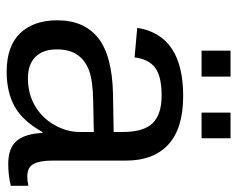

<svg xmlns="http://www.w3.org/2000/svg" viewBox="-90 -636 735 596"><g transform="rotate(90 278.0 -337.5)"><path d="M202.1 9.8Q122.6 9.8 82.5 -32.2Q42.5 -74.2 42.5 -147.5Q42.5 -229.5 96.4 -273.4Q150.4 -317.4 270.5 -320.3L389.2 -322.3V-351.1Q389.2 -415.5 361.8 -443.4Q334.5 -471.2 275.9 -471.2Q216.8 -471.2 189.9 -451.2Q163.1 -431.2 157.7 -387.2L65.9 -395.5Q88.4 -538.1 277.8 -538.1Q377.4 -538.1 427.7 -492.4Q478 -446.8 478 -360.4V-132.8Q478 -93.8 488.3 -74Q498.5 -54.2 527.3 -54.2Q540 -54.2 556.2 -57.6V-2.9Q522.9 4.9 488.3 4.9Q439.5 4.9 417.2 -20.8Q395 -46.4 392.1 -101.1H389.2Q355.5 -40.5 310.8 -15.4Q266.1 9.8 202.1 9.8ZM222.2 -56.2Q270.5 -56.2 308.1 -78.1Q345.7 -100.1 367.4 -138.4Q389.2 -176.8 389.2 -217.3V-260.7L293 -258.8Q231 -257.8 199 -246.1Q167 -234.4 149.9 -210Q132.8 -185.5 132.8 -146Q132.8 -103 156 -79.6Q179.2 -56.2 222.2 -56.2ZM329.1 -595.2V-685.1H408.7V-595.2ZM136.7 -595.2V-685.1H217.3V-595.2Z"/></g></svg>

Font: Arial
Style: Regular
Weight: 400
Designer: Steve Matteson
Foundry: Ascender Corporation
Version: Version 2.00.3